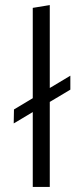

<svg xmlns="http://www.w3.org/2000/svg" viewBox="-20 -736 324 756"><path d="M109 0V-705L176 -716V0ZM34 -250 35 -305 257 -438V-383Z"/></svg>

Font: Ysabeau Office
Style: Regular
Weight: 400
Designer: Christian Thalmann (Catharsis Fonts)
Version: Version 2.001;gftools[0.9.30]; featfreeze: tnum,lnum,ss02